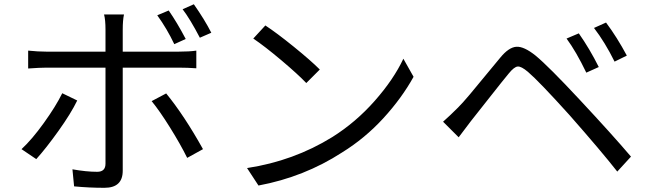

<svg xmlns="http://www.w3.org/2000/svg" viewBox="-20 -853 3040 902"><path d="M972.7 -699.2 918.9 -675.8Q873 -763.7 837.9 -809.6L890.6 -833Q941.4 -760.7 972.7 -699.2ZM852.5 -669.9 798.8 -645.5Q764.6 -717.8 718.8 -781.2L772.5 -803.7Q811.5 -748 852.5 -669.9ZM272.5 -415 342.8 -380.9Q313.5 -320.3 254.9 -238.3Q196.3 -156.2 150.4 -105.5L81.1 -152.3Q129.9 -197.3 186 -275.4Q242.2 -353.5 272.5 -415ZM821.3 -535.2H556.6V-50.8Q556.6 29.3 470.7 29.3Q398.4 29.3 328.1 22.5L320.3 -57.6Q385.7 -45.9 436.5 -45.9Q475.6 -45.9 475.6 -84V-535.2H197.3Q167 -535.2 112.3 -531.2V-615.2Q159.2 -610.4 197.3 -610.4H475.6V-713.9Q475.6 -759.8 468.8 -785.2H562.5Q556.6 -757.8 556.6 -712.9V-610.4H820.3Q870.1 -610.4 902.3 -615.2V-532.2Q861.3 -535.2 821.3 -535.2ZM692.4 -377.9 760.7 -414.1Q846.7 -308.6 933.6 -152.3L859.4 -111.3Q828.1 -174.8 778.8 -253.9Q729.5 -333 692.4 -377.9Z M1169.9 -671.9 1226.6 -733.4Q1280.3 -698.2 1360.4 -633.3Q1440.4 -568.4 1482.4 -526.4L1418.9 -462.9Q1379.9 -503.9 1301.8 -569.8Q1223.6 -635.7 1169.9 -671.9ZM1194.3 18.6 1140.6 -63.5Q1359.4 -96.7 1541 -209Q1651.4 -278.3 1740.2 -378.9Q1829.1 -479.5 1875 -577.1L1922.9 -492.2Q1867.2 -391.6 1780.8 -297.4Q1694.3 -203.1 1586.9 -136.7Q1409.2 -21.5 1194.3 18.6Z M2641.6 -671.9 2699.2 -696.3Q2750 -624 2793 -538.1L2734.4 -511.7Q2686.5 -611.3 2641.6 -671.9ZM2770.5 -721.7 2827.1 -747.1Q2878.9 -677.7 2924.8 -591.8L2867.2 -563.5Q2822.3 -654.3 2770.5 -721.7ZM2134.8 -208 2061.5 -281.2Q2095.7 -311.5 2131.8 -347.7Q2153.3 -369.1 2187.5 -409.7Q2221.7 -450.2 2264.6 -502.9Q2307.6 -555.7 2330.1 -582Q2370.1 -630.9 2405.8 -633.3Q2441.4 -635.7 2496.1 -591.8Q2557.6 -541 2703.1 -384.8Q2856.4 -220.7 2944.3 -117.2L2879.9 -46.9Q2806.6 -140.6 2655.3 -312.5Q2511.7 -471.7 2460 -515.6Q2428.7 -542 2412.1 -540.5Q2395.5 -539.1 2370.1 -507.8Q2344.7 -477.5 2278.8 -393.6Q2212.9 -309.6 2192.4 -284.2Q2186.5 -276.4 2134.8 -208Z"/></svg>

Font: GenEi Gothic M Regular
Style: Regular
Weight: 400
Designer: o_tamon (Modified); [Source Han Sans]
Ryoko NISHIZUKA  (kana & ideographs); Paul D. Hunt (Latin, Greek & Cyrillic); Wenl
Version: Version 1.1a;Original Version 1.004